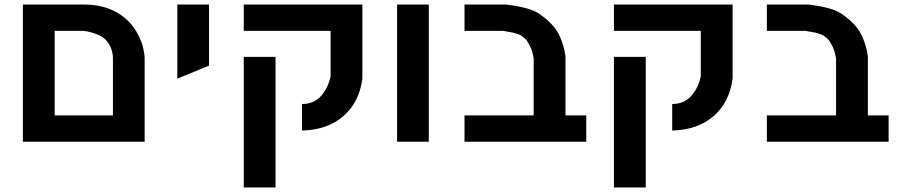

<svg xmlns="http://www.w3.org/2000/svg" viewBox="-20 -620 3949 840"><path d="M346.2 -600.1Q430.7 -600.1 491 -565.7Q551.3 -531.2 582 -472.2Q600.1 -438.5 606 -412.1Q612.8 -382.3 612.8 -369.1V0H80.1V-600.1ZM474.1 -369.1Q472.7 -400.9 456.8 -427Q440.9 -453.1 418 -463.9Q382.3 -480.5 346.2 -484.9H219.2V-115.2H474.1Z M894.5 -333 755.9 -275.9V-600.1H894.5Z M1301.3 -165Q1352.1 -165 1383.3 -199Q1414.6 -232.9 1426.3 -285.2V-484.9H1046.4V-600.1H1565.4V-275.9Q1551.8 -172.4 1482.4 -112.1Q1413.1 -51.8 1301.3 -48.8ZM1185.5 -371.1V200.2H1046.4V-371.1Z M1717.3 0V-600.1H1856V0Z M2193.8 -600.1Q2296.9 -587.9 2336.9 -561Q2405.3 -515.1 2429.2 -460.9Q2447.3 -420.9 2454.1 -374V-115.2H2544.9V0H2012.2V-115.2H2314.9V-365.2Q2314 -369.6 2312.5 -376.5Q2311 -383.3 2309.8 -388.4Q2308.6 -393.6 2307.1 -397.9Q2301.8 -415.5 2285.2 -441.9Q2279.8 -450.7 2258.3 -465.8Q2254.9 -468.3 2225.1 -477.1Q2223.1 -477.5 2213.6 -479.2Q2204.1 -481 2193.8 -482.7Q2183.6 -484.4 2182.1 -484.9H2012.2V-600.1Z M2920.9 -165Q2971.7 -165 3002.9 -199Q3034.2 -232.9 3045.9 -285.2V-484.9H2666V-600.1H3185.1V-275.9Q3171.4 -172.4 3102.1 -112.1Q3032.7 -51.8 2920.9 -48.8ZM2805.2 -371.1V200.2H2666V-371.1Z M3516.6 -600.1Q3619.6 -587.9 3659.7 -561Q3728 -515.1 3752 -460.9Q3770 -420.9 3776.9 -374V-115.2H3867.7V0H3335V-115.2H3637.7V-365.2Q3636.7 -369.6 3635.3 -376.5Q3633.8 -383.3 3632.6 -388.4Q3631.3 -393.6 3629.9 -397.9Q3624.5 -415.5 3607.9 -441.9Q3602.5 -450.7 3581.1 -465.8Q3577.6 -468.3 3547.9 -477.1Q3545.9 -477.5 3536.4 -479.2Q3526.9 -481 3516.6 -482.7Q3506.3 -484.4 3504.9 -484.9H3335V-600.1Z"/></svg>

Font: Miedinger*
Style: Bold
Weight: 700
Version: Version 001.000